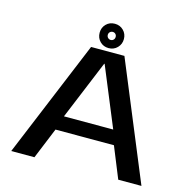

<svg xmlns="http://www.w3.org/2000/svg" viewBox="-119 -954 1067 1071"><g transform="rotate(15 415.0 -418.0)"><path d="M39 0 319 -676H511.5L791 0H657L584 -179.5H246.5L173 0ZM273 -263H557.5L416.5 -604.5H414ZM414.5 -695Q384.5 -695 364.5 -715.2Q344.5 -735.5 344.5 -765.5Q344.5 -795 364.2 -815.2Q384 -835.5 414.5 -835.5Q444.5 -835.5 464.5 -815.2Q484.5 -795 484.5 -765.5Q484.5 -736 464.5 -715.5Q444.5 -695 414.5 -695ZM414.5 -742Q424 -742 430.5 -748.8Q437 -755.5 437 -765.5Q437 -775.5 430.5 -782Q424 -788.5 414.5 -788.5Q405 -788.5 398.2 -782Q391.5 -775.5 391.5 -765.5Q391.5 -755.5 398.2 -748.8Q405 -742 414.5 -742Z"/></g></svg>

Font: Anybody ExtraExpanded Medium
Style: Regular
Weight: 500
Width: 8
Designer: Tyler Finck
Foundry: Etcetera Type Company
Version: Version 1.010; ttfautohint (v1.8.3) -l 8 -r 50 -G 200 -x 14 